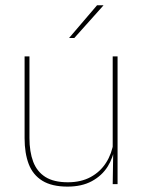

<svg xmlns="http://www.w3.org/2000/svg" viewBox="-20 -700 548 730"><path d="M73.5 -485.5H92V-175.5Q92 -123 106.2 -85.2Q120.5 -47.5 152.5 -27.2Q184.5 -7 238 -7Q288 -7 324.5 -26.8Q361 -46.5 383.2 -81.2Q405.5 -116 412 -160.5L421 -141.5H415.5Q411 -101 389.2 -66.5Q367.5 -32 329.2 -11.2Q291 9.5 237 9.5Q177 9.5 141 -12.8Q105 -35 89.2 -76.2Q73.5 -117.5 73.5 -174.5ZM408.5 -485.5H427V0H408.5L410.5 -127H408.5ZM243 -556 349 -680H373V-679L262.5 -555.5H243Z"/></svg>

Font: Anek Malayalam Medium Thin
Style: Regular
Weight: 250
Version: Version 1.003